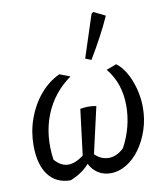

<svg xmlns="http://www.w3.org/2000/svg" viewBox="-84 -817 779 897"><g transform="rotate(-10 305.5 -369.0)"><path d="M179 9Q111 9 73.5 -40.5Q36 -90 36 -181Q36 -247 58 -308Q80 -369 119.5 -416Q159 -463 212 -488L262 -469Q176 -408 138 -312.5Q100 -217 116 -100Q146 -65 181 -65Q215 -65 254 -95L281 -312Q298 -315 316 -315.5Q334 -316 357 -312L307 -92Q336 -63 373 -63Q410 -63 445 -96Q495 -189 495 -290Q495 -396 434 -470L482 -488Q507 -470 527 -435.5Q547 -401 558.5 -357Q570 -313 570 -268Q570 -213 553.5 -163Q537 -113 509 -74Q481 -35 444.5 -13Q408 9 369 9Q336 9 310 -7.5Q284 -24 270 -53Q235 -13 179 9ZM372 -528 344 -539 410 -741 419 -747 474 -720Q454 -675 428 -626.5Q402 -578 372 -528Z"/></g></svg>

Font: Piazzolla
Style: Italic
Weight: 400
Italic angle: -11.3°
Designer: Juan Pablo del Peral
Foundry: Huerta Tipografica
Version: Version 1.330